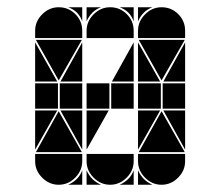

<svg xmlns="http://www.w3.org/2000/svg" viewBox="-20 -512 608 530"><path d="M284 -492Q311 -492 330 -473Q349 -454 349 -427V-407H219V-427Q219 -453 238.5 -472.5Q258 -492 284 -492ZM142 -492Q169 -492 188 -473Q207 -454 207 -427V-407H77V-427Q77 -453 96.5 -472.5Q116 -492 142 -492ZM426 -492Q453 -492 472 -473Q491 -454 491 -427V-407H361V-427Q361 -453 380.5 -472.5Q400 -492 426 -492ZM426 -2Q400 -2 380.5 -21.5Q361 -41 361 -67V-87H491V-67Q491 -41 471.5 -21.5Q452 -2 426 -2ZM142 -2Q116 -2 96.5 -21.5Q77 -41 77 -67V-87H207V-67Q207 -41 187.5 -21.5Q168 -2 142 -2ZM284 -2Q258 -2 238.5 -21.5Q219 -41 219 -67V-87H349V-67Q349 -41 329.5 -21.5Q310 -2 284 -2ZM363 -92 426 -205 490 -92ZM79 -92 142 -205 206 -92ZM206 -402 142 -290 79 -402ZM490 -402 426 -290 363 -402ZM424 -212H361V-282H424ZM140 -212H77V-282H140ZM491 -212H429V-282H491ZM207 -212H145V-282H207ZM77 -287V-395L138 -287ZM361 -287V-395L422 -287ZM361 -207H422L361 -99ZM77 -207H138L77 -99ZM207 -287H147L207 -395ZM491 -207V-99L431 -207ZM207 -207V-99L147 -207ZM491 -287H431L491 -395ZM219 -42Q231 -14 259 -2H219ZM361 -42Q373 -14 401 -2H361ZM361 -492H401Q387 -487 377 -477Q367 -467 361 -453ZM310 -2Q324 -8 334 -18Q344 -28 349 -42V-2ZM168 -2Q182 -8 192 -18Q202 -28 207 -42V-2ZM219 -492H259Q245 -487 235 -477Q225 -467 219 -453ZM349 -492V-453Q339 -482 310 -492ZM207 -492V-453Q197 -482 168 -492ZM282 -212H219V-282H282ZM349 -212H287V-282H349ZM219 -207H280L219 -99ZM349 -287H289L349 -395Z"/></svg>

Font: CAT DyFa
Style: Regular
Weight: 400
Designer: Peter Wiegel
Foundry: Peter Wiegel
Version: Version 1.001; ttfautohint (v1.3)